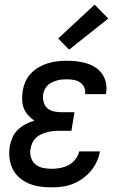

<svg xmlns="http://www.w3.org/2000/svg" viewBox="-20 -800 540 828"><path d="M203 8Q177 8 152 4.5Q127 1 104.5 -8.5Q82 -18 63.5 -34Q45 -50 34.5 -71.5Q24 -93 21 -118.5Q18 -144 22 -169Q26 -189 34 -207.5Q42 -226 57 -240.5Q72 -255 90.5 -264.5Q109 -274 128 -280Q113 -290 101 -303.5Q89 -317 82.5 -333.5Q76 -350 75.5 -369Q75 -388 78 -407Q81 -428 89.5 -447.5Q98 -467 113 -483Q128 -499 147 -510Q166 -521 186 -527Q206 -533 226.5 -535.5Q247 -538 268 -538Q290 -538 311.5 -535.5Q333 -533 353 -527Q373 -521 390.5 -510Q408 -499 420 -482Q432 -465 436.5 -444Q441 -423 438 -402Q437 -400 437 -398Q437 -396 436 -394H346Q346 -394 346.5 -395Q347 -396 347 -397Q349 -412 342.5 -425Q336 -438 324 -445.5Q312 -453 297.5 -455.5Q283 -458 268 -458Q257 -458 246.5 -457Q236 -456 225.5 -453Q215 -450 204.5 -445Q194 -440 186 -432.5Q178 -425 173 -414.5Q168 -404 166 -394Q164 -377 168 -360.5Q172 -344 184 -333.5Q196 -323 212.5 -319.5Q229 -316 246 -316H301L288 -236H233Q220 -236 207.5 -234.5Q195 -233 182 -229.5Q169 -226 157 -220.5Q145 -215 135 -205.5Q125 -196 119.5 -184Q114 -172 112 -159Q108 -140 113.5 -121.5Q119 -103 132.5 -91.5Q146 -80 165 -76Q184 -72 203 -72Q221 -72 239.5 -75.5Q258 -79 275.5 -88Q293 -97 305.5 -113Q318 -129 321 -147H411Q407 -124 397 -102.5Q387 -81 371.5 -62.5Q356 -44 335.5 -29.5Q315 -15 293 -6.5Q271 2 248 5Q225 8 203 8ZM278 -586 231 -634 388 -780 447 -720Z"/></svg>

Font: Iosevka Curly Slab MdObl
Style: Regular
Weight: 500
Italic angle: -9°
Monospace: yes
Designer: Belleve Invis
Foundry: Belleve Invis
Version: Version 11.0.0; ttfautohint (v1.8.3)